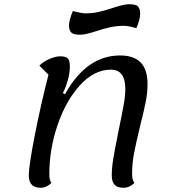

<svg xmlns="http://www.w3.org/2000/svg" viewBox="-20 -862 798 907"><path d="M116 -33Q116 -78 144 -221.5Q172 -365 209 -509L166 -552Q186 -572 215 -584Q244 -596 264 -596Q291 -596 300.5 -586Q310 -576 310 -547Q310 -520 301 -486Q292 -452 277 -422L287 -417Q389 -600 547 -600Q613 -600 645 -566.5Q677 -533 677 -464Q677 -423 668 -378.5Q659 -334 642 -267Q622 -184 613 -136.5Q604 -89 604 -40Q604 -11 615 2Q592 25 563 25Q535 25 521.5 11Q508 -3 508 -33Q508 -71 516 -117.5Q524 -164 541 -249Q556 -320 564 -365Q572 -410 572 -442Q572 -533 504 -533Q425 -533 358 -459.5Q291 -386 252 -271.5Q213 -157 213 -40Q213 -9 223 2Q200 25 172 25Q116 25 116 -33ZM306 -743Q306 -766 324 -810Q364 -799 383 -799Q417 -799 446 -805.5Q475 -812 514 -825Q535 -832 555 -837Q575 -842 590 -842Q622 -842 632 -831.5Q642 -821 642 -797Q642 -769 624 -729Q587 -740 565 -740Q532 -740 501.5 -733.5Q471 -727 435 -715Q414 -708 393.5 -703Q373 -698 358 -698Q327 -698 316.5 -708.5Q306 -719 306 -743Z"/></svg>

Font: Lemonada Light
Style: Regular
Weight: 300
Designer: Mohamed Gaber (Arabic) Eduardo Tunni (Latin)
Foundry: Kief Type Foundry
Version: Version 3.006